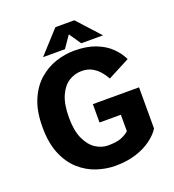

<svg xmlns="http://www.w3.org/2000/svg" viewBox="-155 -993 1021 1125"><g transform="rotate(-20 355.0 -431.0)"><path d="M658.5 -374V-117Q637.5 -84 598 -54.8Q558.5 -25.5 501.8 -7.2Q445 11 372.5 11Q315 11 257.5 -8Q200 -27 152.2 -69.2Q104.5 -111.5 75.8 -180Q47 -248.5 47 -348Q47 -447 76 -515.5Q105 -584 153 -626Q201 -668 258.8 -687Q316.5 -706 374.5 -706Q450.5 -706 505.5 -685Q560.5 -664 596.5 -629.2Q632.5 -594.5 652.5 -552.5L515.5 -481Q504.5 -502.5 485.5 -525.2Q466.5 -548 439.2 -563.5Q412 -579 374.5 -579Q331 -579 294 -555.8Q257 -532.5 234.5 -481.5Q212 -430.5 212 -348Q212 -265.5 235.8 -214.2Q259.5 -163 296.2 -139.5Q333 -116 372.5 -116Q427 -116 456.8 -128.5Q486.5 -141 503.5 -157V-259.5H370.5V-374ZM564.5 -732.5H428.5L378 -806.5L327 -732.5H190.5L318.5 -873H436.5Z"/></g></svg>

Font: League Mono
Style: Bold
Weight: 700
Width: 6
Designer: Tyler Finck
Foundry: The League of Moveable Type / Tyler Finck
Version: Version 2.300;RELEASE